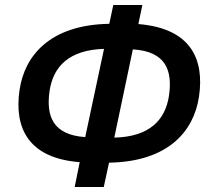

<svg xmlns="http://www.w3.org/2000/svg" viewBox="-20 -740 837 766"><path d="M278 6H394L415 -91C654 -95 754 -219 774 -355C796 -505 741 -627 532 -644L548 -720H432L416 -645C178 -641 78 -517 58 -381C36 -232 91 -109 298 -93ZM320 -193C190 -202 163 -277 178 -379C193 -475 256 -541 395 -545ZM436 -191 510 -543C642 -535 669 -459 654 -357C639 -260 575 -194 436 -191Z"/></svg>

Font: Noto Sans SemiCondensed SemiBold
Style: Italic
Weight: 600
Width: 4
Italic angle: -12°
Designer: Monotype Design Team
Foundry: Monotype Imaging Inc.
Version: Version 2.013